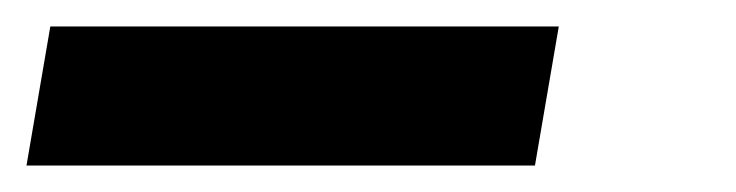

<svg xmlns="http://www.w3.org/2000/svg" viewBox="-36 -20 556 145"><path d="M-16 105 2 0H386L368 105Z"/></svg>

Font: Iosevka Extrabold
Style: Italic
Weight: 800
Italic angle: -9°
Monospace: yes
Designer: Belleve Invis
Foundry: Belleve Invis
Version: Version 32.5.0; ttfautohint (v1.8.4)